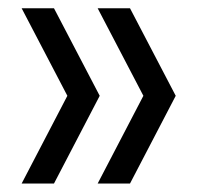

<svg xmlns="http://www.w3.org/2000/svg" viewBox="-20 -514 499 466"><path d="M32.5 -68.5 143.5 -281.5 32.5 -494H111L222 -281.5L111 -68.5ZM217 -68.5 328 -281.5 217 -494H295.5L406.5 -281.5L295.5 -68.5Z"/></svg>

Font: Encode Sans SemiCondensed SemiCondensed
Style: Regular
Weight: 400
Width: 4
Designer: Multiple Designers
Foundry: Impallari Type
Version: Version 3.000; ttfautohint (v1.8.3) -l 8 -r 50 -G 200 -x 14 